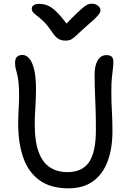

<svg xmlns="http://www.w3.org/2000/svg" viewBox="-20 -1012 708 1045"><path d="M352 13Q256 13 195.5 -30.5Q135 -74 107 -153Q79 -232 79 -338Q79 -379 81.5 -420Q84 -461 84 -488Q84 -534 81 -562Q78 -590 73.5 -607.5Q69 -625 65.5 -638.5Q62 -652 62 -670Q62 -693 72.5 -703Q83 -713 103 -713Q121 -713 138 -695Q155 -677 165.5 -635.5Q176 -594 176 -523Q176 -496 174.5 -464.5Q173 -433 171 -400Q169 -367 169 -338Q169 -239 191.5 -181.5Q214 -124 254.5 -99.5Q295 -75 345 -75Q428 -75 465 -130Q502 -185 502 -305Q502 -365 500.5 -412Q499 -459 497 -504.5Q495 -550 495 -607Q495 -656 512 -684Q529 -712 560 -712Q578 -712 587.5 -704Q597 -696 597 -675Q597 -657 594.5 -638Q592 -619 589 -590.5Q586 -562 586 -513Q586 -460 589 -407.5Q592 -355 592 -298Q592 -206 566.5 -136Q541 -66 488 -26.5Q435 13 352 13ZM481 -992Q494 -992 504.5 -986.5Q515 -981 521 -973Q527 -965 527 -955Q527 -948 522 -939.5Q517 -931 500 -914Q483 -897 445 -865Q415 -838 398.5 -822Q382 -806 369.5 -798.5Q357 -791 336 -791Q313 -791 296.5 -801.5Q280 -812 261 -841Q238 -875 218.5 -894Q199 -913 184 -924Q169 -935 161 -944Q153 -953 153 -966Q153 -977 164 -984Q175 -991 193 -991Q217 -991 239.5 -982Q262 -973 289 -946.5Q316 -920 354 -867H326Q369 -912 395.5 -937.5Q422 -963 437.5 -975Q453 -987 463 -989.5Q473 -992 481 -992Z"/></svg>

Font: Shantell Sans
Style: Regular
Weight: 400
Designer: Stephen Nixon, Anya Danilova, Shantell Martin
Foundry: Arrow Type
Version: Version 1.008;[ac192a2d6]